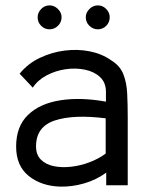

<svg xmlns="http://www.w3.org/2000/svg" viewBox="-20 -689 545 714"><path d="M204 5Q134 3 87 -34.5Q40 -72 40 -144Q40 -219 84 -261.5Q128 -304 204 -316Q280 -328 374 -311V-347Q374 -382 352 -402.5Q330 -423 295.5 -430Q261 -437 223.5 -431.5Q186 -426 153 -408.5Q120 -391 102 -363L53 -415Q84 -453 128.5 -474Q173 -495 221 -501Q269 -507 314 -498Q359 -489 393 -465Q426 -445 438.5 -413.5Q451 -382 453 -341Q455 -300 455 -253V0H375V-47Q338 -20 293 -7Q248 6 204 5ZM373 -118V-249Q254 -264 184 -241Q114 -218 114 -145Q114 -113 132.5 -95Q151 -77 180.5 -71Q210 -65 245 -69Q280 -73 314 -86Q348 -99 373 -118ZM164 -580Q146 -580 133 -593Q120 -606 120 -625Q120 -642 133 -655.5Q146 -669 164 -669Q182 -669 195.5 -655.5Q209 -642 209 -625Q209 -606 195.5 -593Q182 -580 164 -580ZM344 -580Q326 -580 312.5 -593Q299 -606 299 -625Q299 -642 312.5 -655.5Q326 -669 344 -669Q362 -669 375 -655.5Q388 -642 388 -625Q388 -606 375 -593Q362 -580 344 -580Z"/></svg>

Font: Kulim Park
Style: Regular
Weight: 400
Designer: Noponies / Dale Sattler
Foundry: Noponies
Version: Version 1.000; ttfautohint (v1.8.3)